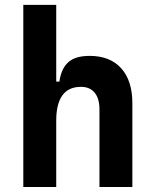

<svg xmlns="http://www.w3.org/2000/svg" viewBox="-20 -752 626 772"><path d="M379.9 0V-312.5Q379.9 -355.9 360.6 -379.4Q341.3 -402.8 305.5 -402.8Q206.1 -402.8 206.1 -266.6L175.8 -423.8H218.8Q226.1 -476.1 254.4 -501.7Q282.7 -527.3 340.3 -527.3Q422.4 -527.3 467.3 -477.5Q512.2 -427.7 512.2 -336.9V0ZM73.7 0V-732.4H206.1V0Z"/></svg>

Font: Cascadia Mono
Style: Regular
Weight: 400
Monospace: yes
Designer: Aaron Bell
Foundry: Saja Typeworks
Version: Version 2404.023